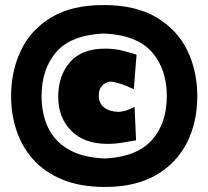

<svg xmlns="http://www.w3.org/2000/svg" viewBox="-20 -726 827 762"><path d="M397 16Q298 16 227.2 -13.5Q156.5 -43 111.5 -93.5Q66.5 -144 45.2 -208.8Q24 -273.5 24 -344Q24 -444.5 63.5 -526.8Q103 -609 184.2 -657.5Q265.5 -706 391 -706Q518 -706 600.5 -657.2Q683 -608.5 723 -526.5Q763 -444.5 763 -345Q763 -241 721.8 -159.5Q680.5 -78 599 -31Q517.5 16 397 16ZM396 -97Q521.5 -103 581.8 -169Q642 -235 642 -345Q642 -451.5 583 -519.2Q524 -587 392 -593Q261.5 -587 203.2 -519.5Q145 -452 145 -344Q145 -277 169.5 -222.5Q194 -168 249.2 -134.5Q304.5 -101 396 -97ZM407 -155Q314 -155 262.5 -207.2Q211 -259.5 211 -342Q211 -424.5 257.2 -478.8Q303.5 -533 398 -533Q434 -533 466.5 -524.8Q499 -516.5 522 -509L511 -372Q477.5 -388 453.5 -395Q429.5 -402 418 -402Q398.5 -400 385.2 -386Q372 -372 372 -347Q372 -315.5 393.5 -299.2Q415 -283 450 -282Q461.5 -282 479.5 -287.2Q497.5 -292.5 514 -302L520 -169Q498.5 -165.5 467.8 -160.2Q437 -155 407 -155Z"/></svg>

Font: Commissioner Flair Black
Style: Regular
Weight: 900
Designer: Kostas Bartsokas
Foundry: Kostas Bartsokas
Version: Version 1.000; ttfautohint (v1.8.3)